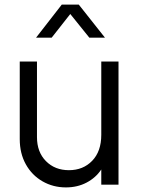

<svg xmlns="http://www.w3.org/2000/svg" viewBox="-20 -804 613 836"><path d="M267 12Q317 12 357 -9Q397 -30 421 -66V0H496V-536H421V-217Q421 -145 381.5 -104Q342 -63 280 -63Q219 -63 180 -102.5Q141 -142 141 -207V-536H66V-198Q66 -136 92.5 -88.5Q119 -41 165 -14.5Q211 12 267 12ZM137 -640H205L286 -743L369 -640H437L323 -784H249Z"/></svg>

Font: Plus Jakarta Sans
Style: Regular
Weight: 400
Designer: Gumpita Rahayu
Foundry: Tokotype
Version: Version 2.004; ttfautohint (v1.8.3)